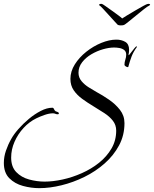

<svg xmlns="http://www.w3.org/2000/svg" viewBox="-36 -890 800 998"><path d="M168 88Q126 88 83.5 76.5Q41 65 12.5 36.5Q-16 8 -16 -43Q-16 -75 -5 -107Q6 -139 22 -167Q35 -191 59.5 -219Q84 -247 114 -272Q144 -297 176 -313.5Q208 -330 236 -330Q242 -330 244.5 -323Q247 -316 254 -311Q257 -310 259.5 -309.5Q262 -309 265 -307Q270 -305 270 -301Q270 -296 264 -296Q257 -296 251.5 -298.5Q246 -301 239 -301Q220 -301 195.5 -292.5Q171 -284 153 -275Q116 -257 86.5 -225Q57 -193 39.5 -153Q22 -113 22 -71Q22 -23 48.5 4.5Q75 32 115.5 43Q156 54 196 54Q239 54 289.5 43Q340 32 389.5 10Q439 -12 479 -44Q519 -76 543.5 -118Q568 -160 568 -211Q568 -240 551 -262Q534 -284 506.5 -302Q479 -320 449 -338Q419 -356 391.5 -376Q364 -396 347 -421Q330 -446 330 -480Q330 -519 353 -555.5Q376 -592 412.5 -621Q449 -650 490.5 -667Q532 -684 569 -684Q595 -684 615 -672.5Q635 -661 635 -631Q635 -619 632 -605L634 -603Q637 -606 645.5 -617.5Q654 -629 662.5 -639Q671 -649 673 -649Q676 -649 676 -646Q676 -645 675 -645Q657 -620 648 -596.5Q639 -573 631 -543Q631 -541 628 -541Q624 -541 617.5 -545Q611 -549 611 -553Q611 -567 615.5 -580Q620 -593 620 -606Q620 -622 609.5 -630Q599 -638 584.5 -640.5Q570 -643 557 -643Q531 -643 499.5 -634Q468 -625 439 -608Q410 -591 391 -566.5Q372 -542 372 -512Q372 -487 388 -468Q404 -449 426 -435.5Q448 -422 467 -411Q497 -395 530.5 -372Q564 -349 587.5 -319Q611 -289 611 -250Q611 -187 583 -134.5Q555 -82 508 -40.5Q461 1 403 29.5Q345 58 284 73Q223 88 168 88ZM592 -758Q581 -758 576 -761Q575 -762 561.5 -776.5Q548 -791 531 -810Q514 -829 499.5 -844.5Q485 -860 482 -861Q479 -863 479 -865Q479 -868 485 -869.5Q491 -871 495 -869Q497 -869 512 -858.5Q527 -848 546.5 -834Q566 -820 581.5 -808.5Q597 -797 599 -794Q604 -798 623.5 -809.5Q643 -821 666.5 -835Q690 -849 708.5 -859Q727 -869 730 -869Q732 -870 736 -870Q741 -870 743.5 -867.5Q746 -865 740 -861Q732 -858 712.5 -842.5Q693 -827 670.5 -808.5Q648 -790 630.5 -776Q613 -762 610 -761Q606 -758 592 -758Z"/></svg>

Font: Beau Rivage
Style: Regular
Weight: 400
Designer: Robert E. Leuschke
Foundry: Robert E. Leuschke
Version: Version 1.010; ttfautohint (v1.8.3)